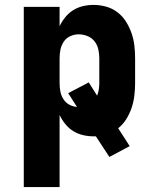

<svg xmlns="http://www.w3.org/2000/svg" viewBox="-20 -548 640 783"><path d="M77 215V-520H223V-441Q232 -460 246 -477.5Q260 -495 278.5 -506.5Q297 -518 318.5 -523Q340 -528 361 -528Q387 -528 412.5 -521Q438 -514 459 -498Q480 -482 494 -459.5Q508 -437 516.5 -412.5Q525 -388 528 -362Q531 -336 531 -310V-210Q531 -184 528 -158.5Q525 -133 517 -109Q509 -85 495.5 -63Q482 -41 462 -25Q462 -25 462 -25Q462 -25 462 -25L509 48L426 92L371 8Q369 8 366.5 8Q364 8 361 8Q340 8 318.5 3Q297 -2 278.5 -13.5Q260 -25 246 -42.5Q232 -60 223 -79V215ZM294 -112 258 -168 342 -212 376 -158Q381 -170 383 -183.5Q385 -197 385 -210V-310Q385 -328 381 -346.5Q377 -365 365.5 -379.5Q354 -394 336.5 -401Q319 -408 301 -408Q283 -408 266.5 -400.5Q250 -393 240 -378Q230 -363 226.5 -345.5Q223 -328 223 -310V-210Q223 -193 226 -176Q229 -159 238 -144.5Q247 -130 262 -121.5Q277 -113 294 -112Z"/></svg>

Font: Iosevka Custom Heavy Extended
Style: Regular
Weight: 900
Width: 7
Monospace: yes
Designer: Belleve Invis
Foundry: Belleve Invis
Version: Version 11.2.4; ttfautohint (v1.8.4)